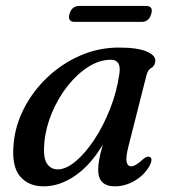

<svg xmlns="http://www.w3.org/2000/svg" viewBox="-20 -632 591 662"><path d="M423.5 -130Q413 -89.5 416.5 -74Q420 -58.5 432 -58.5Q447 -58.5 471.5 -81.5Q487 -95.5 496 -91Q508.5 -85 496 -61Q478 -28.5 444.8 -9Q411.5 10.5 376 10.5Q318.5 10.5 318.5 -46.5Q318.5 -61.5 321.8 -80.5Q325 -99.5 334.5 -133.5Q293 -63.5 239.5 -26.5Q186 10.5 130.5 10.5Q77.5 10.5 48.5 -24.8Q19.5 -60 27 -136.5Q32.5 -199.5 63 -258.8Q93.5 -318 143.2 -365.2Q193 -412.5 256.2 -440.2Q319.5 -468 390 -468Q454 -468 485.5 -454.5Q517 -441 515.5 -421.5Q514 -405 502 -398Q490 -391 485.5 -374.5ZM133 -141.5Q128 -90 141.2 -69Q154.5 -48 179 -48Q207.5 -48 240.5 -75.5Q273.5 -103 304.8 -150Q336 -197 359.2 -255.8Q382.5 -314.5 391.5 -377Q399 -426 362.5 -426Q323 -426 284.5 -401.5Q246 -377 213.5 -336Q181 -295 159.5 -244.2Q138 -193.5 133 -141.5ZM219.5 -583.5Q227 -611.5 253.5 -611.5H483.5Q509.5 -611.5 501.5 -584Q494 -556.5 468 -556.5H238Q212.5 -556.5 219.5 -583.5Z"/></svg>

Font: Fraunces 9pt
Style: Italic
Weight: 400
Italic angle: -16°
Version: Version 1.000;[b76b70a41]